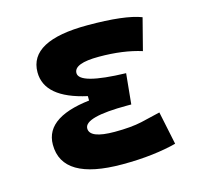

<svg xmlns="http://www.w3.org/2000/svg" viewBox="-84 -618 754 719"><g transform="rotate(-15 293.0 -258.5)"><path d="M305.7 9.8Q72.8 9.8 72.8 -128.4Q72.8 -241.2 273.9 -255.9L407.2 -316.4L395.5 -198.2H379.9Q212.9 -198.2 212.9 -153.8Q212.9 -115.2 309.6 -115.2Q373 -115.2 414.8 -124.5Q456.5 -133.8 489.3 -142.1L516.1 -13.7Q475.6 -2.9 422.6 3.4Q369.6 9.8 305.7 9.8ZM246.6 -210.4V-270.5Q87.4 -305.7 87.4 -405.3Q87.4 -527.3 313.5 -527.3Q458 -527.3 521 -502.9L489.3 -379.9Q418.5 -402.3 324.2 -402.3Q227.5 -402.3 227.5 -364.7Q227.5 -321.3 407.2 -316.4L395.5 -198.2Z"/></g></svg>

Font: Cascadia Mono PL
Style: Regular
Weight: 400
Monospace: yes
Designer: Aaron Bell
Foundry: Saja Typeworks
Version: Version 2102.003